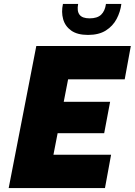

<svg xmlns="http://www.w3.org/2000/svg" viewBox="-20 -953 683 973"><path d="M24 0 164 -720H358L218 0ZM159 0 192 -169H543L512 0ZM217 -278 246 -437H538L508 -278ZM266 -551 299 -720H643L612 -551ZM426 -776Q372 -776 341 -798Q310 -820 300 -856Q290 -892 299 -933H376Q369 -897 383 -878.5Q397 -860 434 -860Q473 -860 492.5 -878.5Q512 -897 517 -933H595Q590 -893 571 -857Q552 -821 516.5 -798.5Q481 -776 426 -776Z"/></svg>

Font: Kufam ExtraBold
Style: Italic
Weight: 800
Italic angle: -11°
Designer: Artur Schmal
Foundry: Original Type
Version: Version 1.301; ttfautohint (v1.8.3)